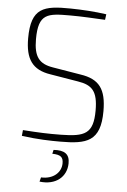

<svg xmlns="http://www.w3.org/2000/svg" viewBox="-61 -745 679 1024"><g transform="rotate(5 278.0 -233.0)"><path d="M275 -701C132 -703 63 -688 63 -523C63 -413 100 -357 198 -342L348 -317C425 -305 455 -273 455 -171C455 -45 409 -28 283 -26C212 -25 164 -27 78 -33L75 -2C162 10 229 11 281 11C423 11 497 -8 497 -171C497 -288 460 -340 358 -355L208 -380C134 -392 105 -428 105 -522C105 -661 156 -664 276 -664C339 -664 404 -660 463 -657L467 -687C405 -696 339 -700 275 -701ZM250 58 245 79C290 80 304 92 304 125C304 173 263 213 196 210L190 233C278 244 335 195 336 123C337 72 307 54 250 58Z"/></g></svg>

Font: Exo 2 Extra Light
Style: Regular
Weight: 250
Designer: Natanael Gama
Version: Version 1.001;PS 001.001;hotconv 1.0.88;makeotf.lib2.5.64775